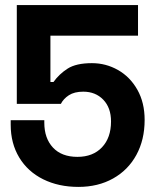

<svg xmlns="http://www.w3.org/2000/svg" viewBox="-20 -720 608 754"><path d="M522 -700V-580H178V-398H190Q212 -429 245.5 -450.5Q279 -472 341 -472Q396 -472 443.5 -445Q491 -418 519.5 -367.5Q548 -317 548 -249Q548 -171 515.5 -111.5Q483 -52 424 -19Q365 14 288 14Q210 14 149.5 -16Q89 -46 55.5 -101.5Q22 -157 22 -230V-248H154V-238Q154 -177 188 -140.5Q222 -104 284 -104Q345 -104 380.5 -141.5Q416 -179 416 -243Q416 -297 385.5 -328.5Q355 -360 307 -360Q272 -360 250.5 -346Q229 -332 219 -312H46V-700Z"/></svg>

Font: Space Grotesk Variable
Style: Regular
Weight: 400
Designer: Florian Karsten (Space Grotesk), Colophon Foundry (Space Mono)
Foundry: Florian Karsten
Version: Version 1.106